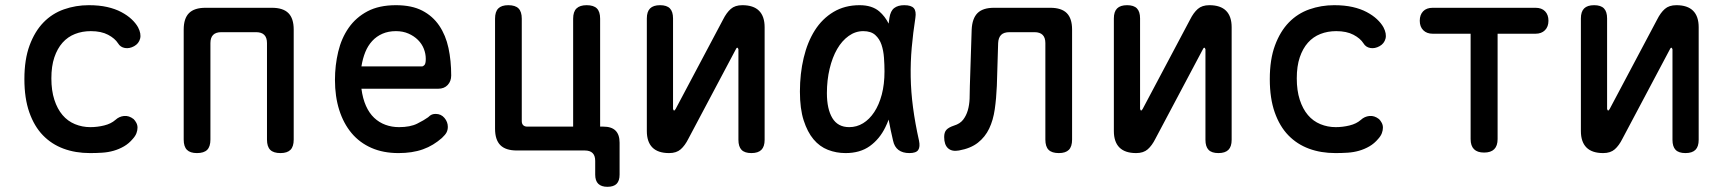

<svg xmlns="http://www.w3.org/2000/svg" viewBox="-20 -580 6640 740"><path d="M74 -275Q74 -351 94 -405Q114 -459 147.5 -493.5Q181 -528 226.5 -544Q272 -560 322 -560Q362 -560 393 -553Q424 -546 447.5 -533.5Q471 -521 487 -506Q503 -491 512 -475Q525 -450 520 -431Q515 -412 497 -402Q479 -392 461.5 -395Q444 -398 435 -413Q423 -432 396.5 -446Q370 -460 330 -460Q297 -460 269 -449Q241 -438 221 -415.5Q201 -393 189.5 -359Q178 -325 178 -278Q178 -231 189.5 -195.5Q201 -160 221 -136.5Q241 -113 269 -101.5Q297 -90 328 -90Q355 -90 381.5 -96.5Q408 -103 425 -118Q439 -131 458 -133Q477 -135 495 -121Q501 -115 505.5 -106.5Q510 -98 510 -88Q510 -78 506 -67Q502 -56 492 -45Q477 -27 458 -16Q439 -5 418 1Q397 7 374 8.5Q351 10 327 10Q271 10 225 -7Q179 -24 145.5 -58.5Q112 -93 93 -147Q74 -201 74 -275Z M739 10Q713 10 700.5 -2.5Q688 -15 688 -42V-466Q688 -509 708.5 -529.5Q729 -550 772 -550H1028Q1071 -550 1091.5 -529.5Q1112 -509 1112 -466V-42Q1112 -15 1099.5 -2.5Q1087 10 1061 10Q1034 10 1021.5 -2.5Q1009 -15 1009 -42V-414Q1009 -435 998.5 -445.5Q988 -456 967 -456H833Q812 -456 801.5 -445.5Q791 -435 791 -414V-42Q791 -15 778.5 -2.5Q766 10 739 10Z M1659 -141Q1680 -141 1693 -125.5Q1706 -110 1706 -91Q1706 -80 1701.5 -70.5Q1697 -61 1683 -48Q1667 -34 1649 -23Q1631 -12 1610 -4.5Q1589 3 1565.5 6.5Q1542 10 1516 10Q1457 10 1411.5 -10Q1366 -30 1335 -67Q1304 -104 1287.5 -156Q1271 -208 1271 -272Q1271 -328 1283.5 -380.5Q1296 -433 1324 -473Q1352 -513 1396.5 -536.5Q1441 -560 1506 -560Q1567 -560 1607.5 -539Q1648 -518 1673 -481Q1698 -444 1708.5 -395Q1719 -346 1719 -289Q1719 -267 1705.5 -252.5Q1692 -238 1669 -238H1373Q1378 -200 1390.5 -172Q1403 -144 1422 -126Q1441 -108 1465.5 -99Q1490 -90 1518 -90Q1561 -90 1588 -103.5Q1615 -117 1630 -128Q1638 -136 1644.5 -138.5Q1651 -141 1659 -141ZM1373 -324H1606Q1611 -324 1616 -329.5Q1621 -335 1621 -353Q1621 -373 1613.5 -392Q1606 -411 1591 -426Q1576 -441 1554.5 -450.5Q1533 -460 1506 -460Q1477 -460 1454 -450Q1431 -440 1414.5 -422Q1398 -404 1388 -379.5Q1378 -355 1373 -324Z M2368 93Q2368 117 2356.5 128.5Q2345 140 2321 140Q2298 140 2286 128.5Q2274 117 2274 93V40Q2274 20 2264 10Q2254 0 2234 0H1972Q1929 0 1908.5 -20.5Q1888 -41 1888 -84V-508Q1888 -535 1900.5 -547.5Q1913 -560 1939 -560Q1966 -560 1978.5 -547.5Q1991 -535 1991 -508V-113Q1991 -103 1996.5 -97.5Q2002 -92 2012 -92H2189V-508Q2189 -535 2202 -547.5Q2215 -560 2241 -560Q2268 -560 2280.5 -547.5Q2293 -535 2293 -508V-92H2305Q2337 -92 2352.5 -76.5Q2368 -61 2368 -30Z M2473 -75V-509Q2473 -535 2485.5 -547.5Q2498 -560 2524 -560Q2550 -560 2562 -547.5Q2574 -535 2574 -509V-160Q2576 -154 2578 -154Q2580 -154 2581 -156L2584 -160L2767 -505Q2780 -531 2796.5 -545.5Q2813 -560 2841 -560Q2884 -560 2905.5 -538.5Q2927 -517 2927 -475V-41Q2927 -15 2914.5 -2.5Q2902 10 2876 10Q2850 10 2838 -2.5Q2826 -15 2826 -41V-390Q2824 -396 2822 -396Q2820 -396 2819 -395L2816 -390L2633 -45Q2620 -19 2603.5 -4.5Q2587 10 2559 10Q2516 10 2494.5 -11.5Q2473 -33 2473 -75Z M3239 10Q3203 10 3171 -2.5Q3139 -15 3115.5 -43Q3092 -71 3077.5 -116Q3063 -161 3063 -227Q3063 -296 3077.5 -357Q3092 -418 3120.5 -463Q3149 -508 3192.5 -534Q3236 -560 3293 -560Q3341 -560 3369 -536Q3391 -517 3405 -489Q3406 -500 3408 -511Q3412 -538 3426.5 -549Q3441 -560 3465 -560Q3492 -560 3502 -548.5Q3512 -537 3508 -511Q3499 -453 3494 -397Q3489 -341 3490 -283.5Q3491 -226 3499 -165.5Q3507 -105 3522 -38Q3527 -14 3519 -2Q3511 10 3485 10Q3459 10 3443 -2Q3427 -14 3422 -38Q3412 -80 3405 -119Q3399 -103 3392 -89Q3370 -44 3332.5 -17Q3295 10 3239 10ZM3253 -90Q3282 -90 3306.5 -105Q3331 -120 3349.5 -148Q3368 -176 3378.5 -215.5Q3389 -255 3389 -305Q3389 -330 3387 -357.5Q3385 -385 3377.5 -407.5Q3370 -430 3353.5 -445Q3337 -460 3307 -460Q3277 -460 3251 -441.5Q3225 -423 3206.5 -391Q3188 -359 3177.5 -315Q3167 -271 3167 -221Q3167 -160 3188 -125Q3209 -90 3253 -90Z M3725 -466Q3727 -509 3747.5 -529.5Q3768 -550 3811 -550H4028Q4071 -550 4091.5 -529.5Q4112 -509 4112 -466V-42Q4112 -15 4099.5 -2.5Q4087 10 4061 10Q4034 10 4021.5 -2.5Q4009 -15 4009 -42V-414Q4009 -435 3998.5 -445.5Q3988 -456 3967 -456H3871Q3849 -456 3838.5 -445.5Q3828 -435 3827 -414L3822 -249Q3820 -201 3814 -159Q3808 -117 3792.5 -84.5Q3777 -52 3749 -30Q3721 -8 3676 0Q3649 5 3634 -8.5Q3619 -22 3619 -52Q3619 -70 3627.5 -79.5Q3636 -89 3657 -96Q3680 -103 3692 -118.5Q3704 -134 3710 -154.5Q3716 -175 3717 -199.5Q3718 -224 3718 -249Z M4273 -75V-509Q4273 -535 4285.5 -547.5Q4298 -560 4324 -560Q4350 -560 4362 -547.5Q4374 -535 4374 -509V-160Q4376 -154 4378 -154Q4380 -154 4381 -156L4384 -160L4567 -505Q4580 -531 4596.5 -545.5Q4613 -560 4641 -560Q4684 -560 4705.5 -538.5Q4727 -517 4727 -475V-41Q4727 -15 4714.5 -2.5Q4702 10 4676 10Q4650 10 4638 -2.5Q4626 -15 4626 -41V-390Q4624 -396 4622 -396Q4620 -396 4619 -395L4616 -390L4433 -45Q4420 -19 4403.5 -4.5Q4387 10 4359 10Q4316 10 4294.5 -11.5Q4273 -33 4273 -75Z M4874 -275Q4874 -351 4894 -405Q4914 -459 4947.5 -493.5Q4981 -528 5026.5 -544Q5072 -560 5122 -560Q5162 -560 5193 -553Q5224 -546 5247.5 -533.5Q5271 -521 5287 -506Q5303 -491 5312 -475Q5325 -450 5320 -431Q5315 -412 5297 -402Q5279 -392 5261.5 -395Q5244 -398 5235 -413Q5223 -432 5196.5 -446Q5170 -460 5130 -460Q5097 -460 5069 -449Q5041 -438 5021 -415.5Q5001 -393 4989.5 -359Q4978 -325 4978 -278Q4978 -231 4989.5 -195.5Q5001 -160 5021 -136.5Q5041 -113 5069 -101.5Q5097 -90 5128 -90Q5155 -90 5181.5 -96.5Q5208 -103 5225 -118Q5239 -131 5258 -133Q5277 -135 5295 -121Q5301 -115 5305.5 -106.5Q5310 -98 5310 -88Q5310 -78 5306 -67Q5302 -56 5292 -45Q5277 -27 5258 -16Q5239 -5 5218 1Q5197 7 5174 8.5Q5151 10 5127 10Q5071 10 5025 -7Q4979 -24 4945.5 -58.5Q4912 -93 4893 -147Q4874 -201 4874 -275Z M5648 -450H5502Q5479 -450 5465.5 -463.5Q5452 -477 5452 -500Q5452 -523 5465 -536.5Q5478 -550 5502 -550H5898Q5922 -550 5935 -536.5Q5948 -523 5948 -500Q5948 -477 5934.5 -463.5Q5921 -450 5898 -450H5752V-44Q5752 -18 5739 -5Q5726 8 5700 8Q5674 8 5661 -5Q5648 -18 5648 -44Z M6073 -75V-509Q6073 -535 6085.5 -547.5Q6098 -560 6124 -560Q6150 -560 6162 -547.5Q6174 -535 6174 -509V-160Q6176 -154 6178 -154Q6180 -154 6181 -156L6184 -160L6367 -505Q6380 -531 6396.5 -545.5Q6413 -560 6441 -560Q6484 -560 6505.5 -538.5Q6527 -517 6527 -475V-41Q6527 -15 6514.5 -2.5Q6502 10 6476 10Q6450 10 6438 -2.5Q6426 -15 6426 -41V-390Q6424 -396 6422 -396Q6420 -396 6419 -395L6416 -390L6233 -45Q6220 -19 6203.5 -4.5Q6187 10 6159 10Q6116 10 6094.5 -11.5Q6073 -33 6073 -75Z"/></svg>

Font: Maple Mono Medium
Style: Regular
Weight: 500
Monospace: yes
Designer: subframe7536
Version: Version 7.000